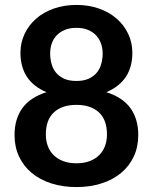

<svg xmlns="http://www.w3.org/2000/svg" viewBox="-20 -751 620 779"><path d="M290 8Q234 8 187.8 -7Q141.5 -22 108.5 -49.5Q75.5 -77 57.2 -116Q39 -155 39 -203Q39 -267.5 70.2 -311.5Q101.5 -355.5 168.5 -377Q115.5 -399.5 89.2 -439.5Q63 -479.5 63 -537Q63 -578 79.8 -613.5Q96.5 -649 126.5 -675.2Q156.5 -701.5 198.2 -716.2Q240 -731 290 -731Q340 -731 381.8 -716.2Q423.5 -701.5 453.5 -675.2Q483.5 -649 500.2 -613.5Q517 -578 517 -537Q517 -479.5 490.8 -439.5Q464.5 -399.5 411.5 -377Q478.5 -355.5 509.8 -311.5Q541 -267.5 541 -203Q541 -155 522.8 -116Q504.5 -77 471.5 -49.5Q438.5 -22 392.2 -7Q346 8 290 8ZM290 -88.5Q320.5 -88.5 343.5 -97.2Q366.5 -106 382.2 -121.5Q398 -137 406 -158.5Q414 -180 414 -205Q414 -265 381.2 -295.2Q348.5 -325.5 290 -325.5Q231.5 -325.5 198.8 -295.2Q166 -265 166 -205Q166 -180 174 -158.5Q182 -137 197.8 -121.5Q213.5 -106 236.5 -97.2Q259.5 -88.5 290 -88.5ZM290 -422.5Q320 -422.5 340.5 -432Q361 -441.5 373.5 -457.2Q386 -473 391.2 -493.2Q396.5 -513.5 396.5 -535Q396.5 -555 390 -573.8Q383.5 -592.5 370.5 -606.8Q357.5 -621 337.5 -629.5Q317.5 -638 290 -638Q262.5 -638 242.5 -629.5Q222.5 -621 209.2 -606.8Q196 -592.5 189.8 -573.8Q183.5 -555 183.5 -535Q183.5 -513.5 188.8 -493.2Q194 -473 206.5 -457.2Q219 -441.5 239.5 -432Q260 -422.5 290 -422.5Z"/></svg>

Font: Lato TR
Style: Bold
Weight: 700
Designer: Lukasz Dziedzic
Foundry: tyPoland Lukasz Dziedzic
Version: Version 1.104 2013